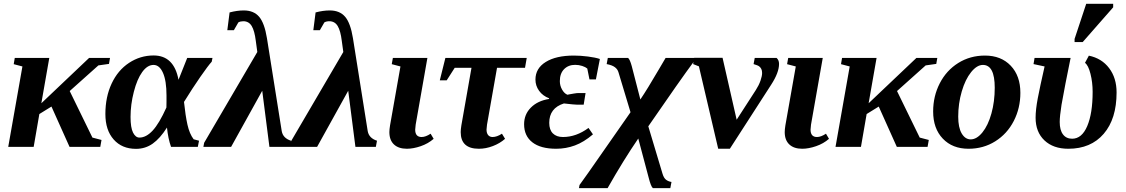

<svg xmlns="http://www.w3.org/2000/svg" viewBox="-20 -758 5811 991"><path d="M547.9 -459 542.5 -428.2 487.8 -420.4 339.8 -288.1 457 -47.9 503.9 -35.6 497.6 0H338.9L245.6 -208L183.1 -169.4L153.8 0H22.5L95.7 -415L50.8 -426.8L56.2 -459H234.4L193.4 -225.1L439.9 -459Z M1007.3 -31.7 1001 0H862.8Q847.7 -42.5 841.8 -99.6Q806.2 -43.5 768.1 -16.6Q730 10.3 682.1 10.3Q609.4 10.3 566.7 -38.1Q523.9 -86.4 523.9 -169.4Q523.9 -257.8 556.2 -326.7Q588.4 -395.5 646.2 -433.6Q704.1 -471.7 772.9 -471.7Q877.9 -471.7 901.4 -346.2L946.3 -459H1076.7L1072.8 -439.5Q1054.7 -419.9 1013.9 -361.1Q973.1 -302.2 929.7 -231.9Q937 -162.1 947.5 -114.7Q958 -67.4 979.5 -39.1ZM839.4 -264.6Q839.4 -340.8 821.3 -381.8Q803.2 -422.9 772.5 -422.9Q740.7 -422.9 714.1 -386.2Q687.5 -349.6 670.7 -283.9Q653.8 -218.3 653.8 -154.3Q653.8 -99.1 666.7 -73.5Q679.7 -47.9 699.7 -47.9Q734.4 -47.9 768.1 -84.2Q801.8 -120.6 838.9 -203.1L839.4 -235.4Z M1333.5 -289.6 1172.9 0H1029.8L1033.7 -21L1308.1 -489.7L1300.3 -546.9Q1293.9 -599.1 1279.1 -623.8Q1264.2 -648.4 1235.8 -648.4Q1221.2 -648.4 1210.4 -642.6L1187 -602.1H1153.3L1165 -693.8Q1203.6 -704.1 1238.3 -704.1Q1289.6 -704.1 1317.4 -671.6Q1345.2 -639.2 1357.9 -560.5L1434.1 -81.5Q1440.4 -44.9 1481.9 -31.7L1476.1 0H1370.6Z M1777.3 -289.6 1616.7 0H1473.6L1477.5 -21L1752 -489.7L1744.1 -546.9Q1737.8 -599.1 1722.9 -623.8Q1708 -648.4 1679.7 -648.4Q1665 -648.4 1654.3 -642.6L1630.9 -602.1H1597.2L1608.9 -693.8Q1647.5 -704.1 1682.1 -704.1Q1733.4 -704.1 1761.2 -671.6Q1789.1 -639.2 1801.8 -560.5L1877.9 -81.5Q1884.3 -44.9 1925.8 -31.7L1919.9 0H1814.5Z M2080.1 9.8Q2037.1 9.8 2013.4 -12.5Q1989.7 -34.7 1989.7 -76.2Q1989.7 -89.4 1993.2 -110.8L2046.9 -415L2002 -426.8L2007.8 -459H2186L2125.5 -114.7L2123 -88.9Q2123 -50.8 2156.2 -50.8Q2176.8 -50.8 2202.6 -67.9L2218.3 -41.5Q2189.9 -16.6 2151.4 -3.4Q2112.8 9.8 2080.1 9.8Z M2451.7 9.8Q2357.9 9.8 2357.9 -76.2Q2357.9 -89.4 2361.3 -110.8L2413.6 -408.2H2327.1L2285.6 -343.3H2250L2278.8 -459H2698.7L2689.9 -408.2H2545.4L2493.7 -114.7L2491.2 -89.4Q2491.2 -70.8 2499.5 -60.8Q2507.8 -50.8 2522.5 -50.8Q2544.4 -50.8 2570.8 -67.9L2586.9 -41.5Q2560.5 -18.1 2524.2 -4.2Q2487.8 9.8 2451.7 9.8Z M2941.9 -471.2Q2975.6 -471.2 3014.4 -466.3Q3053.2 -461.4 3076.2 -453.6L3055.7 -348.1H3022.5L3011.2 -404.3Q3002.9 -411.6 2985.4 -417.5Q2967.8 -423.3 2948.7 -423.3Q2913.6 -423.3 2891.6 -401.1Q2869.6 -378.9 2869.6 -339.4Q2869.6 -315.9 2881.1 -295.7Q2892.6 -275.4 2908.7 -269Q2913.6 -270 2919.4 -271.2Q2925.3 -272.5 2941.7 -275.1Q2958 -277.8 2965.8 -277.8H3002.4L2992.7 -217.8H2957.5Q2944.8 -217.8 2890.6 -224.1Q2814.9 -200.2 2814.9 -124Q2814.9 -87.9 2833.7 -69.3Q2852.5 -50.8 2885.7 -50.8Q2954.1 -50.8 3017.6 -97.7L3040.5 -64.5Q2993.7 -24.4 2947.3 -7.3Q2900.9 9.8 2850.6 9.8Q2770.5 9.8 2727.8 -23.4Q2685.1 -56.6 2685.1 -116.7Q2685.1 -167.5 2720 -202.6Q2754.9 -237.8 2813.5 -247.1L2814.5 -250.5Q2781.2 -263.2 2762.5 -289.3Q2743.7 -315.4 2743.7 -347.2Q2743.7 -405.3 2796.9 -438.2Q2850.1 -471.2 2941.9 -471.2Z M3234.4 -178.7 3172.4 -384.3Q3168 -400.4 3153.8 -411.1Q3139.6 -421.9 3111.3 -427.2L3117.2 -459H3221.7Q3231 -452.1 3240.7 -417L3285.2 -244.6Q3320.3 -296.4 3381.3 -400.9L3415.5 -459H3564.5L3561 -439.9Q3492.2 -347.2 3326.2 -106L3399.4 138.2Q3406.2 161.1 3418 169.9Q3429.7 178.7 3445.8 181.2L3439.9 212.9H3349.6Q3339.4 204.6 3327.1 155.3L3274.4 -43Q3198.7 67.4 3116.2 212.9H2968.3L2971.2 196.8Q3001.5 155.8 3095.7 20Z M3709.5 -459.5 3782.2 -140.1 3881.3 -293.5Q3897 -317.9 3905.3 -341.8Q3913.6 -365.7 3913.6 -381.3Q3913.6 -394 3909.4 -402.1Q3905.3 -410.2 3898.4 -415.5Q3891.6 -420.9 3869.6 -427.2L3875.5 -459H3988.3Q4001 -447.8 4001 -428.2Q4001 -383.3 3960.4 -320.8L3747.1 9.8H3687L3587.4 -415.5L3557.6 -427.2L3563 -459.5Z M4120.6 9.8Q4077.6 9.8 4054 -12.5Q4030.3 -34.7 4030.3 -76.2Q4030.3 -89.4 4033.7 -110.8L4087.4 -415L4042.5 -426.8L4048.3 -459H4226.6L4166 -114.7L4163.6 -88.9Q4163.6 -50.8 4196.8 -50.8Q4217.3 -50.8 4243.2 -67.9L4258.8 -41.5Q4230.5 -16.6 4191.9 -3.4Q4153.3 9.8 4120.6 9.8Z M4817.9 -459 4812.5 -428.2 4757.8 -420.4 4609.9 -288.1 4727.1 -47.9 4773.9 -35.6 4767.6 0H4608.9L4515.6 -208L4453.1 -169.4L4423.8 0H4292.5L4365.7 -415L4320.8 -426.8L4326.2 -459H4504.4L4463.4 -225.1L4710 -459Z M5114.3 -305.2Q5114.3 -422.9 5053.2 -422.9Q5022.5 -422.9 4992.4 -385.7Q4962.4 -348.6 4944.1 -286.1Q4925.8 -223.6 4925.8 -155.8Q4925.8 -99.6 4943.8 -69.1Q4961.9 -38.6 4990.2 -38.6Q5021.5 -38.6 5050.8 -74.7Q5080.1 -110.8 5097.2 -172.4Q5114.3 -233.9 5114.3 -305.2ZM4979 9.8Q4896 9.8 4846.2 -42.5Q4796.4 -94.7 4796.4 -182.6Q4796.4 -261.7 4830.6 -328.1Q4864.7 -394.5 4926 -432.9Q4987.3 -471.2 5064 -471.2Q5147 -471.2 5196.8 -418.9Q5246.6 -366.7 5246.6 -278.8Q5246.6 -199.7 5212.4 -133.3Q5178.2 -66.9 5116.9 -28.6Q5055.7 9.8 4979 9.8Z M5494.1 9.8Q5416.5 9.8 5370.8 -33.4Q5325.2 -76.7 5325.2 -150.4Q5325.2 -191.4 5336.4 -250.7Q5347.7 -310.1 5371.6 -415L5314.5 -427.2L5319.8 -459H5505.9Q5476.6 -316.9 5459 -217.3Q5449.7 -157.7 5449.7 -128.4Q5449.7 -86.4 5466.6 -64.2Q5483.4 -42 5513.7 -42Q5564 -42 5591.8 -107.4Q5619.6 -172.9 5619.6 -284.2Q5619.6 -333 5608.4 -377.2Q5597.2 -421.4 5580.1 -433.6L5600.1 -470.7Q5666.5 -457 5704.8 -406.2Q5743.2 -355.5 5743.2 -280.8Q5743.2 -144.5 5676.8 -67.4Q5610.4 9.8 5494.1 9.8ZM5526.4 -541V-557.1L5586.4 -738.3H5725.6V-720.2L5568.4 -541Z"/></svg>

Font: Tinos
Style: Bold Italic
Weight: 700
Italic angle: -16.333°
Designer: Steve Matteson
Foundry: Monotype Imaging Inc.
Version: Version 1.23